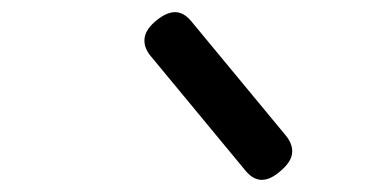

<svg xmlns="http://www.w3.org/2000/svg" viewBox="-20 -834 640 316"><path d="M385 -552 227 -743Q216 -757 218 -771.5Q220 -786 237 -800Q254 -814 268 -814Q282 -814 294 -800L452 -609Q463 -594 460.5 -580Q458 -566 441 -552Q425 -538 411 -538Q397 -538 385 -552Z"/></svg>

Font: Maple Mono NL Light
Style: Italic
Weight: 300
Italic angle: -10°
Monospace: yes
Designer: subframe7536
Version: Version 7.000